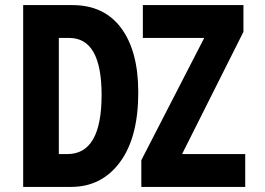

<svg xmlns="http://www.w3.org/2000/svg" viewBox="-20 -734 1040 754"><path d="M259 0Q379 0 451 -97Q523 -194 523 -371Q523 -533 456 -623.5Q389 -714 264 -714H71V0ZM943 0V-129H695L936 -609V-714H541V-585H782L535 -105V0ZM211 -585H252Q379 -585 379 -361Q379 -129 245 -129H211Z"/></svg>

Font: Noto Sans Mono UI Condensed ExtraBold
Style: Regular
Weight: 800
Width: 3
Designer: Monotype Design team
Foundry: Monotype Imaging Inc.
Version: 1.000